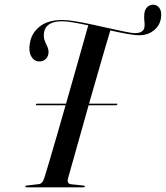

<svg xmlns="http://www.w3.org/2000/svg" viewBox="-20 -797 706 817"><path d="M269.5 -38Q263 -15 283 -13L335 -7.5Q341 -7 341 -3.5Q341 0 335.5 0H93Q88 0 88 -3.5Q88 -7.5 94 -7.5L144.5 -13.5Q160.5 -15 167.5 -37Q177 -66 191.2 -114.8Q205.5 -163.5 223.2 -224Q241 -284.5 259 -349H136Q132 -349 133 -352.5Q134 -356 138 -356H261Q280 -422 298 -485.8Q316 -549.5 331 -602.2Q346 -655 355.5 -689Q321.5 -696.5 292.5 -701.5Q263.5 -706.5 245 -706.5Q208.5 -706.5 189.8 -694Q171 -681.5 167.5 -660Q164.5 -639.5 169.8 -625.5Q175 -611.5 181 -599.5Q187 -587.5 186.5 -573Q185.5 -556.5 174.5 -545.8Q163.5 -535 145.5 -535.5Q124.5 -536.5 112.8 -557.5Q101 -578.5 107 -612Q113 -655 148.2 -683.5Q183.5 -712 246 -712Q266.5 -712 300.2 -706.5Q334 -701 372.8 -692.5Q411.5 -684 448.5 -675.8Q485.5 -667.5 513.5 -661.8Q541.5 -656 553.5 -656Q590 -656 594.5 -680.5Q596.5 -691 594.5 -705.8Q592.5 -720.5 594 -737.5Q595.5 -755.5 606 -766.2Q616.5 -777 632 -777Q646.5 -777 656.5 -765.2Q666.5 -753.5 666 -732.5Q665 -694 638 -670.5Q611 -647 573.5 -647Q553 -647 520 -653Q487 -659 449.5 -667.5Q439.5 -634.5 425 -585Q410.5 -535.5 393.5 -476.2Q376.5 -417 359 -356H476Q480 -356 479 -352.5Q478 -349 473.5 -349H357Q339 -284.5 321.8 -223.8Q304.5 -163 291 -114.5Q277.5 -66 269.5 -38Z"/></svg>

Font: Fraunces 144pt
Style: Italic
Weight: 400
Italic angle: -16°
Version: Version 1.000;[b76b70a41]